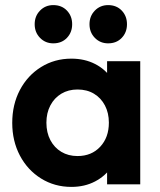

<svg xmlns="http://www.w3.org/2000/svg" viewBox="-20 -723 628 753"><path d="M260 10Q194 10 141 -23Q88 -56 58 -113Q28 -170 28 -241Q28 -313 58 -370Q88 -427 141 -460Q194 -493 260 -493Q312 -493 353 -472Q394 -451 418.5 -413.5Q443 -376 445 -329V-155Q443 -107 418.5 -70Q394 -33 353 -11.5Q312 10 260 10ZM284 -111Q339 -111 373 -147.5Q407 -184 407 -242Q407 -280 391.5 -309.5Q376 -339 348.5 -355.5Q321 -372 284 -372Q248 -372 220.5 -355.5Q193 -339 177.5 -309.5Q162 -280 162 -242Q162 -203 177.5 -173.5Q193 -144 220.5 -127.5Q248 -111 284 -111ZM400 0V-130L421 -248L400 -364V-483H530V0ZM189 -553Q158 -553 137 -574.5Q116 -596 116 -628Q116 -660 137 -681.5Q158 -703 189 -703Q222 -703 242.5 -681.5Q263 -660 263 -628Q263 -596 242.5 -574.5Q222 -553 189 -553ZM404 -553Q373 -553 352 -574.5Q331 -596 331 -628Q331 -660 352 -681.5Q373 -703 404 -703Q437 -703 457.5 -681.5Q478 -660 478 -628Q478 -596 457.5 -574.5Q437 -553 404 -553Z"/></svg>

Font: Outfit Thin SemiBold
Style: Regular
Weight: 600
Version: Version 1.100;gftools[0.9.27]